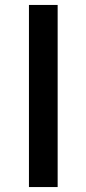

<svg xmlns="http://www.w3.org/2000/svg" viewBox="-20 -756 349 776"><path d="M97 0H213V-736H97Z"/></svg>

Font: Source Han Sans KR Medium
Style: Regular
Weight: 500
Designer: Ryoko NISHIZUKA (kana & ideographs); Paul D. Hunt (Latin, Greek & Cyrillic); Wenlong ZHANG (bopomofo); Sandoll Communica
Foundry: Adobe Systems Incorporated
Version: Version 1.001;PS 1.001;hotconv 1.0.78;makeotf.lib2.5.61930